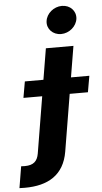

<svg xmlns="http://www.w3.org/2000/svg" viewBox="-168 -808 560 1050"><g transform="rotate(-5 112.0 -282.5)"><path d="M105.8 -545.5 77.4 -375H-24.5L-40.1 -285.9H62.9L11.4 24.5C4.3 65.3 -16.7 86.3 -65.3 86.3C-71.4 86.3 -78.1 86.3 -85.2 85.6L-104.8 203.8C-93.8 204.2 -84.9 204.5 -75.3 204.5C53.3 204.5 140.6 153.1 161.9 27L213.8 -285.9H313.9L329.5 -375H228.7L257.1 -545.5ZM122.5 -692.5C117.2 -650.6 150.6 -615.8 195.7 -615.8C240.8 -615.8 281.2 -650.6 286.2 -692.5C290.8 -734.7 258.2 -768.8 213.1 -768.8C168.3 -768.8 127.5 -734.7 122.5 -692.5Z"/></g></svg>

Font: Margiela Sans
Style: Bold Italic
Weight: 700
Italic angle: -9.39999°
Designer: Stefan Endress, Andreas Faust
Version: Version 1.100;FEAKit 1.0